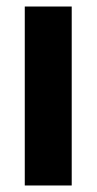

<svg xmlns="http://www.w3.org/2000/svg" viewBox="-20 -569 297 589"><path d="M200 0H56V-549H200Z"/></svg>

Font: Noto Sans Telugu ExtraCondensed ExtraBold
Style: Regular
Weight: 800
Width: 2
Designer: Jelle Bosma - Monotype Design Team
Foundry: Monotype Imaging Inc.
Version: Version 2.005; ttfautohint (v1.8.4.7-5d5b)